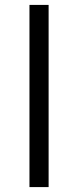

<svg xmlns="http://www.w3.org/2000/svg" viewBox="-20 -762 318 782"><path d="M100 0V-742H178V0Z"/></svg>

Font: Trueno
Style: Lt
Weight: 300
Designer: Julieta Ulanovsky
Foundry: Julieta Ulanovsky
Version: Version 3.001b